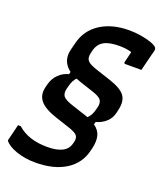

<svg xmlns="http://www.w3.org/2000/svg" viewBox="-220 -829 1006 1189"><g transform="rotate(20 282.5 -234.5)"><path d="M192 134Q318 134 336 59L339 48Q346 21 334 5Q322 -11 269 -28L181 -57Q103 -83 73 -119.5Q43 -156 56 -209L61 -229Q71 -270 99.5 -298.5Q128 -327 166 -336L170 -352Q103 -402 125 -485L136 -529Q158 -619 234.5 -669Q311 -719 425 -719Q464 -719 503 -712.5Q542 -706 571.5 -695.5Q601 -685 611 -672Q615 -665 613 -653Q604 -618 595 -583.5Q586 -549 578 -514H472Q461 -514 464 -525L481 -596Q447 -607 399 -607Q333 -607 298 -587Q263 -567 252 -523L247 -502Q240 -471 254.5 -453.5Q269 -436 323 -419L411 -390Q491 -364 517 -329.5Q543 -295 529 -234L524 -212Q516 -176 489 -150.5Q462 -125 422 -114L417 -97Q453 -71 461 -36.5Q469 -2 459 42L454 62Q433 152 355 201Q277 250 155 250Q88 250 31.5 230.5Q-25 211 -48 182Q-50 178 -49 174Q-41 145 -35.5 121Q-30 97 -23 69H-5Q67 134 192 134ZM343 -132Q354 -128 364 -125Q377 -138 384 -150.5Q391 -163 395 -177L402 -202Q410 -232 398.5 -251Q387 -270 336 -286L248 -315Q233 -320 219 -326Q198 -305 189 -269L183 -247Q175 -214 188.5 -196Q202 -178 254 -161Z"/></g></svg>

Font: Recursive Mn Lnr St SmB
Style: Italic
Weight: 600
Italic angle: -15°
Monospace: yes
Version: Version 1.079;hotconv 1.0.112;makeotfexe 2.5.65598; ttfautoh